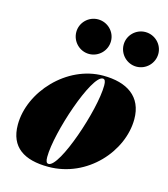

<svg xmlns="http://www.w3.org/2000/svg" viewBox="-109 -805 789 901"><g transform="rotate(15 285.5 -354.5)"><path d="M402.5 -635.5C402.5 -589 440.5 -551 486.5 -551C533 -551 571 -589 571 -635.5C571 -681.5 533 -719 486.5 -719C440.5 -719 402.5 -681.5 402.5 -635.5ZM172.5 -635.5C172.5 -589 210.5 -551 256.5 -551C303 -551 341 -589 341 -635.5C341 -681.5 303 -719 256.5 -719C210.5 -719 172.5 -681.5 172.5 -635.5ZM208.5 10C399.5 10 541.5 -155 541.5 -310C541.5 -420 464 -470 348 -470C172 -470 20 -304.5 20 -144.5C20 -34.5 92.5 10 208.5 10ZM207 -3.5C196 -3.5 192.5 -14.5 192.5 -33.5C192.5 -152.5 295.5 -456.5 349.5 -456.5C360.5 -456.5 364 -445.5 364 -426.5C364 -307.5 261 -3.5 207 -3.5Z"/></g></svg>

Font: Bodoni* 16pt Fatface
Style: Italic
Weight: 900
Italic angle: -13°
Version: Version 2.3